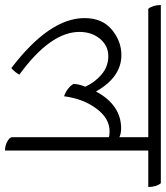

<svg xmlns="http://www.w3.org/2000/svg" viewBox="7 -672 660 764"><g transform="rotate(90 337.0 -290.0)"><path d="M699 -550H554V20Q533 20 517 10.5Q501 1 501 -8V-393Q494 -396 477 -396Q426 -396 387 -343.5Q348 -291 338 -215Q322 -220 307.5 -231.5Q293 -243 289 -253Q289 -272 300 -299Q284 -336 252 -363.5Q220 -391 178.5 -391Q137 -391 109.5 -358Q82 -325 82 -276Q82 -161 252 -37Q243 -20 226 -5Q27 -157 27 -296Q27 -367 73 -405Q119 -443 174 -443Q262 -443 319 -342Q373 -442 466 -442Q486 -442 501 -435V-550H-10Q-25 -569 -25 -600H684Q699 -582 699 -550Z"/></g></svg>

Font: Karma Light
Style: Regular
Weight: 300
Designer: Joana Correia
Foundry: Indian Type Foundry
Version: Version 1.202;PS 1.0;hotconv 1.0.78;makeotf.lib2.5.61930; tt